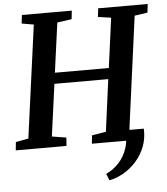

<svg xmlns="http://www.w3.org/2000/svg" viewBox="-64 -798 921 1062"><g transform="rotate(-5 397.0 -266.5)"><path d="M714.5 -58Q717 -3.5 699 42.2Q681 88 649.5 123Q618 158 579 180.2Q540 202.5 500.5 210L485.5 173Q527 154 557.2 120.8Q587.5 87.5 602.5 42.5Q617.5 -2.5 612.5 -58ZM-1.5 0 3 -46 73.5 -59 158.5 -684.5 92 -696 97.5 -743H374.5L369.5 -696L289 -684.5L251.5 -409H551L588 -685L515.5 -695.5L521 -743H796L790.5 -695.5L718.5 -685L634.5 -59L707.5 -46L702.5 0H421L426 -46L504 -59L542.5 -348H243.5L204 -59L283.5 -46L280 0Z"/></g></svg>

Font: Merriweather 20pt SemiBold
Style: Italic
Weight: 600
Italic angle: -7.8°
Version: Version 2.101